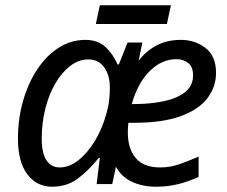

<svg xmlns="http://www.w3.org/2000/svg" viewBox="-20 -697 860 727"><path d="M177 10Q119 10 83.5 -37Q48 -84 48 -172Q48 -248 67.5 -315.5Q87 -383 121.5 -435Q156 -487 202.5 -516.5Q249 -546 303 -546Q351 -546 380 -518.5Q409 -491 425 -453H430L463 -536H519L505 -467Q531 -502 571 -524Q611 -546 665 -546Q718 -546 758 -515.5Q798 -485 798 -421Q798 -369 766 -326Q734 -283 665 -257.5Q596 -232 486 -232H466Q465 -223 464.5 -213Q464 -203 464 -195Q464 -134 494 -98.5Q524 -63 587 -63Q624 -63 658.5 -75Q693 -87 732 -104V-27Q692 -9 653.5 0.5Q615 10 571 10Q519 10 479 -9Q439 -28 419 -66L405 0H346L358 -99H354Q314 -50 273.5 -20Q233 10 177 10ZM479 -303H488Q548 -303 599 -313.5Q650 -324 680.5 -348Q711 -372 711 -412Q711 -444 692.5 -458.5Q674 -473 648 -473Q593 -473 547.5 -428.5Q502 -384 479 -303ZM206 -63Q242 -63 276.5 -90Q311 -117 339 -163Q367 -209 383 -267Q391 -295 393.5 -319.5Q396 -344 396 -365Q396 -412 374.5 -442Q353 -472 315 -472Q278 -472 246 -447.5Q214 -423 189.5 -381Q165 -339 151.5 -285Q138 -231 138 -172Q138 -117 156 -90Q174 -63 206 -63ZM343 -606 358 -677H627L612 -606Z"/></svg>

Font: Noto IKEA Latin
Style: Italic
Weight: 400
Italic angle: -12°
Designer: Monotype Design Team
Foundry: Monotype Imaging Inc.
Version: Version 1.0